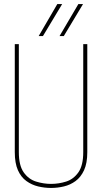

<svg xmlns="http://www.w3.org/2000/svg" viewBox="-20 -918 504 948"><path d="M53 -167V-700H73V-167Q73 -101 97 -67Q121 -33 158 -21.5Q195 -10 232 -10Q270 -10 306.5 -21.5Q343 -33 367 -67Q391 -101 391 -167V-700H411V-167Q411 -112 395 -77.5Q379 -43 353 -24Q327 -5 295.5 2.5Q264 10 232 10Q200 10 168.5 2.5Q137 -5 110.5 -24Q84 -43 68.5 -77.5Q53 -112 53 -167ZM274 -740 367 -898H390L295 -740ZM171 -740 263 -898H287L192 -740Z"/></svg>

Font: Georama SemiCondensed Thin
Style: Regular
Weight: 100
Width: 4
Designer: Jean-Baptiste Levee
Foundry: Production Type
Version: Version 1.000